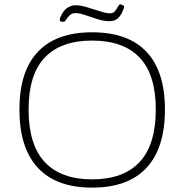

<svg xmlns="http://www.w3.org/2000/svg" viewBox="-20 -854 844 880"><path d="M402 6Q238 6 153.5 -85Q69 -176 69 -352Q69 -527 153.5 -616.5Q238 -706 402 -706Q567 -706 651.5 -616.5Q736 -527 736 -352Q736 -176 651.5 -85Q567 6 402 6ZM402 -32Q546 -32 620 -111.5Q694 -191 694 -352Q694 -512 620 -590Q546 -668 402 -668Q259 -668 185 -590Q111 -512 111 -352Q111 -191 185 -111.5Q259 -32 402 -32ZM273 -754Q267 -754 260.5 -755Q254 -756 254 -762Q254 -769 257 -776Q271 -808 290 -819Q309 -830 324 -830Q348 -830 378.5 -821Q409 -812 438 -802.5Q467 -793 484 -793Q499 -793 507.5 -803.5Q516 -814 521 -824Q526 -834 530 -834Q536 -834 542.5 -830.5Q549 -827 549 -824Q549 -821 547 -814.5Q545 -808 538 -794Q528 -775 515 -766Q502 -757 482 -757Q455 -757 426 -766.5Q397 -776 370.5 -785Q344 -794 326 -794Q310 -794 299.5 -784Q289 -774 283 -764Q277 -754 273 -754Z"/></svg>

Font: Asap Semi Expanded Thin
Style: Regular
Weight: 100
Width: 6
Designer: Pablo Cosgaya
Foundry: Omnibus-Type
Version: Version 3.001; ttfautohint (v1.8.4.7-5d5b)